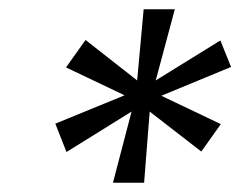

<svg xmlns="http://www.w3.org/2000/svg" viewBox="-20 -748 517 413"><path d="M223 -355 263 -508 123 -421 99 -482 248 -543 122 -603 164 -662 275 -575 289 -728H356L315 -575L454 -661L477 -604L327 -542L455 -481L413 -422L302 -508L290 -355Z"/></svg>

Font: DM Sans 28pt
Style: Italic
Weight: 400
Italic angle: -10°
Version: Version 4.004;gftools[0.9.30]